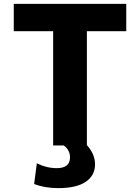

<svg xmlns="http://www.w3.org/2000/svg" viewBox="-20 -750 722 990"><path d="M51 -730H631V-589H428V-2Q470 45 470 97Q470 155 422 187.5Q374 220 280 220Q212 220 156 199L170 92Q220 117 273 117Q341 117 341 61Q341 24 309 0H254V-589H51Z"/></svg>

Font: M PLUS 1p ExtraBold
Style: Regular
Weight: 800
Version: Version 1.062